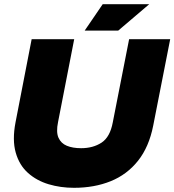

<svg xmlns="http://www.w3.org/2000/svg" viewBox="-20 -887 832 916"><path d="M333 9Q269 9 212 -8Q155 -25 113.5 -62Q72 -99 55 -159Q38 -219 54 -303L131 -700H334L257 -305Q247 -257 259 -230Q271 -203 299 -191.5Q327 -180 367 -180Q424 -180 464.5 -206.5Q505 -233 518 -303L596 -700H792L711 -288Q691 -186 638.5 -120Q586 -54 508 -22.5Q430 9 333 9ZM384 -741 470 -867H692L544 -741Z"/></svg>

Font: REM ExtraBold
Style: Italic
Weight: 800
Italic angle: -11°
Designer: Octavio Pardo
Foundry: Ashler Design
Version: Version 1.005;gftools[0.9.28]